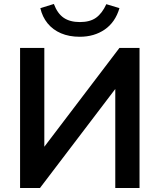

<svg xmlns="http://www.w3.org/2000/svg" viewBox="-20 -946 803 966"><path d="M81 0V-705H203V-184H185L581 -705H682V0H560V-522H578L181 0ZM381 -761Q328 -761 287 -778.5Q246 -796 219.5 -828.5Q193 -861 183 -905L251 -926Q269 -878 300.5 -856.5Q332 -835 382 -835Q433 -835 463.5 -857Q494 -879 515 -925L581 -905Q560 -834 507 -797.5Q454 -761 381 -761Z"/></svg>

Font: Nunito Sans 11pt
Style: Bold
Weight: 700
Version: Version 3.101;gftools[0.9.27]